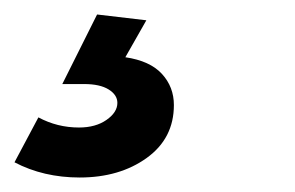

<svg xmlns="http://www.w3.org/2000/svg" viewBox="-35 -28 407 265"><path d="M167 0 138 51Q172 56 188.5 74Q205 92 205 117Q205 163 167.5 190Q130 217 75 217Q25 217 -15 196L18 134Q44 148 74 148Q97 148 112 137.5Q127 127 127 114Q127 103 115 95.5Q103 88 81 88H51L99 -8Z"/></svg>

Font: TypoPRO Montserrat Alternates
Style: Italic
Weight: 400
Italic angle: -11.3°
Designer: Julieta Ulanovsky
Foundry: Julieta Ulanovsky
Version: Version 6.001